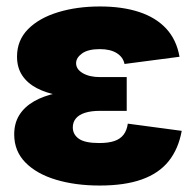

<svg xmlns="http://www.w3.org/2000/svg" viewBox="-20 -570 613 600"><path d="M291.5 9.8Q215.8 9.8 155.3 -8.3Q94.7 -26.4 59.6 -62Q24.4 -97.7 24.4 -149.9Q24.4 -185.1 40.5 -210.7Q56.6 -236.3 86.4 -253.4Q116.2 -270.5 157.5 -279.1Q198.7 -287.6 249 -287.6H376V-223.6H292.5Q264.6 -223.6 245.6 -217.5Q226.6 -211.4 217 -199.7Q207.5 -188 207.5 -171.9Q207.5 -149.9 226.3 -136.5Q245.1 -123 290 -123Q319.3 -123 337.6 -129.4Q356 -135.7 366.2 -149.2Q376.5 -162.6 379.4 -183.6L547.9 -161.1Q537.6 -104.5 507.1 -66.4Q476.6 -28.3 423.3 -9.3Q370.1 9.8 291.5 9.8ZM250 -265.1Q203.1 -265.1 163.6 -272.2Q124 -279.3 94.7 -294.7Q65.4 -310.1 49.3 -334.5Q33.2 -358.9 33.2 -393.1Q33.2 -443.8 67.6 -478.8Q102.1 -513.7 161.1 -531.7Q220.2 -549.8 292.5 -549.8Q361.8 -549.8 414.3 -532.7Q466.8 -515.6 499.3 -480.7Q531.7 -445.8 541 -392.6L369.1 -370.1Q364.7 -391.6 344.7 -404.1Q324.7 -416.5 292 -416.5Q255.4 -416.5 236.6 -403.1Q217.8 -389.6 217.8 -372.6Q217.8 -353.5 238.8 -341.3Q259.8 -329.1 292.5 -329.1H376V-265.1Z"/></svg>

Font: Inter 16pt Black
Style: Regular
Weight: 900
Version: Version 4.001;git-66647c0bb